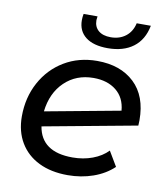

<svg xmlns="http://www.w3.org/2000/svg" viewBox="-83 -807 772 883"><g transform="rotate(10 303.0 -365.5)"><path d="M574 -300Q574 -284 573 -275L135 -194Q154 -78 300 -78Q350 -78 393 -94Q436 -110 464 -139L505 -70Q466 -33 410.5 -13.5Q355 6 292 6Q214 6 157 -22Q100 -50 69 -102Q38 -154 38 -224Q38 -312 76.5 -383Q115 -454 182.5 -494.5Q250 -535 336 -535Q445 -535 509.5 -474Q574 -413 574 -300ZM134 -264 485 -329Q480 -389 439 -422Q398 -455 333 -455Q252 -455 198 -403Q144 -351 134 -264ZM233 -707Q233 -722 236 -737H301Q299 -725 299 -719Q299 -688 319.5 -670.5Q340 -653 377 -653Q418 -653 446.5 -675Q475 -697 484 -737H550Q537 -670 491 -635.5Q445 -601 372 -601Q305 -601 269 -629Q233 -657 233 -707Z"/></g></svg>

Font: Montserrat Alternates Medium
Style: Italic
Weight: 500
Italic angle: -11.3°
Designer: Julieta Ulanovsky
Foundry: Julieta Ulanovsky
Version: Version 7.200